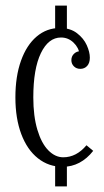

<svg xmlns="http://www.w3.org/2000/svg" viewBox="-20 -688 371 686"><path d="M204 -92Q154 -92 115.5 -122.5Q77 -153 56 -209Q35 -265 35 -340Q35 -415 55 -471Q75 -527 111 -557.5Q147 -588 194 -588Q231 -588 255 -569.5Q279 -551 290 -526.5Q301 -502 301 -482Q301 -463 291.5 -452.5Q282 -442 267 -442Q253 -442 244 -451Q235 -460 235 -473Q235 -487 244.5 -496Q254 -505 267 -505L264 -494Q262 -517 243 -535.5Q224 -554 198 -554Q153 -554 126 -498Q99 -442 99 -340Q99 -273 113.5 -224.5Q128 -176 152.5 -151Q177 -126 206 -126Q253 -126 289 -169L313 -149Q291 -121 263.5 -106.5Q236 -92 204 -92ZM177 -570V-668H219V-570ZM177 -22V-110H219V-22Z"/></svg>

Font: Margherita Variable
Style: Regular
Weight: 400
Designer: James Puckett
Foundry: Dunwich Type Founders
Version: Version 1.008